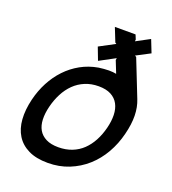

<svg xmlns="http://www.w3.org/2000/svg" viewBox="-153 -966 975 1090"><g transform="rotate(20 334.5 -421.0)"><path d="M618 -296Q602 -231 570 -175Q538 -119 492 -78Q446 -37 387.5 -13.5Q329 10 260 10Q190 10 143 -13Q96 -36 70.5 -77Q45 -118 41 -174Q37 -230 53 -296Q67 -354 93.5 -404.5Q120 -455 157.5 -494.5Q195 -534 242.5 -560.5Q290 -587 347 -597Q362 -599 378 -600.5Q394 -602 408 -602Q434 -602 453 -598L424 -671L426 -683L331 -632L302 -708L396 -758L388 -763L355 -846H480L491 -819L490 -808L572 -852L602 -776L518 -732L527 -727L615 -504Q632 -462 633 -410.5Q634 -359 618 -296ZM510 -293Q521 -336 520 -373.5Q519 -411 504 -439Q489 -467 459.5 -482.5Q430 -498 385 -498Q340 -498 303 -482.5Q266 -467 238 -439.5Q210 -412 190.5 -374.5Q171 -337 160 -293Q149 -249 150.5 -212.5Q152 -176 167 -150Q182 -124 211.5 -109Q241 -94 286 -94Q331 -94 368 -108.5Q405 -123 432.5 -149.5Q460 -176 479.5 -212.5Q499 -249 510 -293Z"/></g></svg>

Font: TypoPRO Sinkin Sans
Style: 500 Medium Italic
Weight: 500
Italic angle: -112°
Designer: Keith Bates
Foundry: K-Type
Version: Sinkin Sans (version 1.0)  by Keith Bates   •   © 2014   www